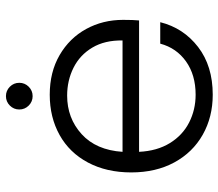

<svg xmlns="http://www.w3.org/2000/svg" viewBox="-66 -680 753 662"><g transform="rotate(-90 311.0 -348.5)"><path d="M572 -246H119Q122 -184 149 -140Q176 -96 220 -73.5Q264 -51 316 -51Q384 -51 430.5 -84Q477 -117 492 -173H566Q546 -93 480.5 -42.5Q415 8 316 8Q239 8 178 -26.5Q117 -61 82.5 -124.5Q48 -188 48 -273Q48 -358 82 -422Q116 -486 177 -520Q238 -554 316 -554Q394 -554 452.5 -520Q511 -486 542.5 -428.5Q574 -371 574 -301Q574 -265 572 -246ZM503 -303Q504 -364 478.5 -407Q453 -450 409 -472Q365 -494 313 -494Q235 -494 180 -444Q125 -394 119 -303ZM265 -659Q265 -678 278.5 -691.5Q292 -705 311 -705Q330 -705 343.5 -691.5Q357 -678 357 -659Q357 -640 343.5 -626.5Q330 -613 311 -613Q292 -613 278.5 -626.5Q265 -640 265 -659Z"/></g></svg>

Font: Poppins-Tabular Light
Style: Regular
Weight: 300
Designer: Ninad Kale (Devanagari), Jonny Pinhorn (Latin)
Foundry: Indian Type Foundry
Version: Version 4.004